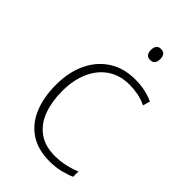

<svg xmlns="http://www.w3.org/2000/svg" viewBox="-223 -802 890 890"><g transform="rotate(45 222.5 -357.0)"><path d="M284 10Q207 10 156 -24Q105 -58 79.5 -119.5Q54 -181 54 -262Q54 -346 84 -408.5Q114 -471 168.5 -505.5Q223 -540 297 -540Q332 -540 362 -533.5Q392 -527 417 -515L407 -480Q380 -493 351.5 -498.5Q323 -504 296 -504Q233 -504 188 -473.5Q143 -443 119 -388.5Q95 -334 95 -262Q95 -194 114.5 -140.5Q134 -87 176 -56Q218 -25 283 -25Q319 -25 352 -32.5Q385 -40 412 -52V-17Q388 -6 355.5 2Q323 10 284 10ZM281 -724Q298 -724 305 -714Q312 -704 312 -688Q312 -672 305 -662Q298 -652 281 -652Q265 -652 258 -662Q251 -672 251 -688Q251 -704 258 -714Q265 -724 281 -724Z"/></g></svg>

Font: Noto Sans Disp ExtLt
Style: Regular
Weight: 200
Designer: Monotype Design Team
Foundry: Monotype Imaging Inc.
Version: Version 2.000;GOOG;noto-source:20170915:90ef993387c0